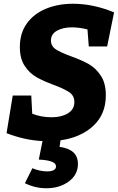

<svg xmlns="http://www.w3.org/2000/svg" viewBox="-20 -740 630 1025"><path d="M252 -524Q252 -494 277.5 -477Q303 -460 358 -440Q416 -419 453.5 -398Q491 -377 518 -336.5Q545 -296 545 -231Q545 -130 478 -68Q411 -6 303 9L298 44Q396 57 396 135Q396 193 347 229Q298 265 227 265Q168 265 113 238L153 158Q171 166 192 170.5Q213 175 232 175Q253 175 266 168.5Q279 162 279 148Q279 116 187 112L207 13Q114 9 15 -29L48 -230H147L152 -133Q200 -114 255 -114Q308 -114 342.5 -135Q377 -156 377 -195Q377 -229 350 -247.5Q323 -266 266 -287Q210 -308 174 -328.5Q138 -349 112 -388Q86 -427 86 -489Q86 -563 123.5 -615Q161 -667 225.5 -693.5Q290 -720 370 -720Q477 -720 589 -674L552 -492H454L447 -583Q403 -594 364 -594Q316 -594 284 -576Q252 -558 252 -524Z"/></svg>

Font: Bitter Pro ExtraBold
Style: Italic
Weight: 800
Italic angle: -9°
Designer: Sol Matas, and Bitter project Authors
Foundry: Sol Matas
Version: Version 1.010